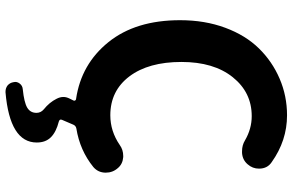

<svg xmlns="http://www.w3.org/2000/svg" viewBox="-202 -588 1061 696"><g transform="rotate(90 328.0 -240.5)"><path d="M505.9 -144.5Q523.4 -157.2 545.9 -157.2Q547.9 -157.2 549.8 -157.2Q575.2 -155.3 589.8 -137.7Q606.4 -119.1 606.4 -93.8Q606.4 -66.4 585.9 -48.8Q525.4 0 446.3 12.7Q436.5 14.6 432.6 23.4L415 64.5Q411.1 73.2 420.9 76.2Q459 85.9 478 105Q497.1 124 497.1 156.2Q497.1 253.9 315.4 269.5Q313.5 269.5 312.5 269.5Q300.8 269.5 291 262.7Q280.3 253.9 278.3 240.2Q275.4 228.5 283.2 218.3Q291 208 303.7 207Q351.6 202.1 370.6 190.9Q389.6 179.7 389.6 157.2Q389.6 141.6 377 130.9Q351.6 110.4 338.9 85Q332 72.3 332 59.6Q332 48.8 337.9 37.1L344.7 23.4Q346.7 20.5 344.7 17.1Q342.8 13.7 338.9 13.7Q212.9 -4.9 133.3 -103.5Q53.7 -202.1 53.7 -363.3Q53.7 -453.1 81.1 -526.9Q108.4 -600.6 155.8 -648.9Q203.1 -697.3 265.6 -724.1Q328.1 -751 398.4 -751Q490.2 -751 568.4 -695.3Q591.8 -679.7 591.8 -649.4Q591.8 -626 576.2 -608.4Q560.5 -589.8 535.2 -587.9Q532.2 -587.9 528.3 -587.9Q506.8 -587.9 489.3 -598.6Q447.3 -623 401.4 -623Q315.4 -623 260.3 -554.2Q205.1 -485.4 205.1 -368.2Q205.1 -249 257.3 -179.7Q309.6 -110.4 398.4 -110.4Q456.1 -110.4 505.9 -144.5Z"/></g></svg>

Font: Gen Jyuu GothicX Bold
Style: Bold
Weight: 700
Designer: Ryoko NISHIZUKA (kana &amp; ideographs); Paul D. Hunt (Latin, Greek &amp; Cyrillic); Wenlong ZHANG (bopomofo); Sandoll C
Version: Version 1.058.20140828